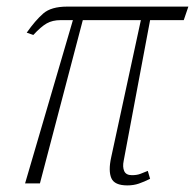

<svg xmlns="http://www.w3.org/2000/svg" viewBox="-20 -556 591 582"><path d="M56 0 201 -495H164Q139 -495 121.5 -485Q104 -475 81 -450L61 -457Q87 -494 111 -515Q135 -536 184 -536H551L537 -495H435L355 -69Q351 -50 356.5 -37.5Q362 -25 380 -25Q395 -25 405.5 -29Q416 -33 428 -38L435 -14Q417 -5 401 0.5Q385 6 366 6Q327 6 317.5 -16Q308 -38 317 -79L407 -495H231L101 0Z"/></svg>

Font: Noto Serif ExtraCondensed ExtraLight
Style: Italic
Weight: 200
Width: 2
Italic angle: -12°
Designer: Monotype Design Team
Foundry: Monotype Imaging Inc.
Version: Version 2.014; ttfautohint (v1.8.4.7-5d5b)